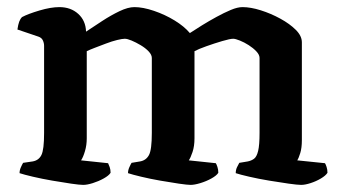

<svg xmlns="http://www.w3.org/2000/svg" viewBox="-20 -520 957 540"><path d="M214 0Q204 0 180 -3.5Q156 -7 127 -12Q98 -17 72.5 -23Q47 -29 35 -33Q35 -41 38.5 -49Q42 -57 45 -62L72 -66Q89 -69 96.5 -84Q104 -99 104 -146V-391Q104 -399 100.5 -406.5Q97 -414 88 -417L29 -437Q31 -451 34 -459Q37 -467 42 -472Q59 -481 91 -490.5Q123 -500 147 -500Q179 -500 200 -481Q221 -462 222 -431Q243 -445 267.5 -461Q292 -477 316 -488.5Q340 -500 358 -500Q382 -500 413 -489.5Q444 -479 471 -462.5Q498 -446 514 -427Q529 -437 548.5 -449Q568 -461 589 -472.5Q610 -484 629 -492Q648 -500 662 -500Q685 -500 713.5 -491Q742 -482 768.5 -467.5Q795 -453 812 -436Q829 -419 829 -401V-126Q829 -104 824.5 -89.5Q820 -75 816 -69L894 -61Q896 -58 898.5 -50.5Q901 -43 901 -34Q896 -26 882.5 -18Q869 -10 853.5 -5Q838 0 827 0Q817 0 792 -3.5Q767 -7 737 -12Q707 -17 681 -23Q655 -29 643 -33Q643 -42 646.5 -49.5Q650 -57 653 -62L677 -66Q687 -68 694.5 -73.5Q702 -79 706 -95.5Q710 -112 710 -146V-357Q710 -366 701 -375.5Q692 -385 679.5 -393Q667 -401 654.5 -406Q642 -411 636 -411Q627 -411 605 -404.5Q583 -398 560.5 -390Q538 -382 527 -376V-131Q527 -109 521.5 -92.5Q516 -76 511 -69L587 -61Q589 -58 591.5 -50.5Q594 -43 594 -34Q589 -26 574.5 -18Q560 -10 543.5 -5Q527 0 516 0Q507 0 483 -3.5Q459 -7 430.5 -12Q402 -17 377 -23Q352 -29 340 -33Q340 -41 343.5 -49Q347 -57 350 -62L374 -66Q391 -69 399 -84Q407 -99 407 -146V-357Q407 -366 398 -375.5Q389 -385 375.5 -393Q362 -401 350 -406Q338 -411 331 -411Q324 -411 309.5 -407.5Q295 -404 278 -397.5Q261 -391 246.5 -385.5Q232 -380 224 -376V-131Q224 -112 219 -95Q214 -78 208 -69L284 -61Q286 -57 288.5 -50Q291 -43 291 -34Q286 -26 271.5 -18Q257 -10 241 -5Q225 0 214 0Z"/></svg>

Font: Texturina Medium 12pt SemiBold
Style: Regular
Weight: 600
Version: Version 1.002